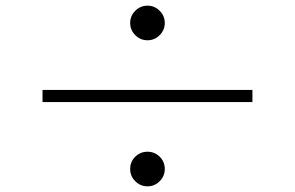

<svg xmlns="http://www.w3.org/2000/svg" viewBox="-20 -711 1040 677"><path d="M500 -691Q525 -691 543 -673Q561 -655 561 -630Q561 -605 543 -587Q525 -569 500 -569Q475 -569 457 -587Q439 -605 439 -630Q439 -655 457 -673Q475 -691 500 -691ZM870 -394V-351H130V-394ZM500 -176Q525 -176 543 -158.5Q561 -141 561 -115Q561 -90 543 -72Q525 -54 500 -54Q475 -54 457 -72Q439 -90 439 -115Q439 -141 457 -158.5Q475 -176 500 -176Z"/></svg>

Font: Noto Sans KR Thin ExtraLight
Style: Regular
Weight: 250
Version: Version 2.004-H2;hotconv 1.0.118;makeotfexe 2.5.65603